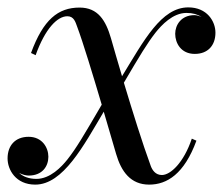

<svg xmlns="http://www.w3.org/2000/svg" viewBox="-56 -490 603 520"><path d="M476 -109 463.5 -114.5C441.5 -49 405.5 -16 382.5 -16C365 -16 356.5 -29.5 352.5 -40C330 -101 303 -188 279.5 -266C323 -340 342.5 -372.5 365.5 -402C381.5 -422 412 -455 449 -455C466 -455 479.5 -451 490 -444C483 -447 476 -449 470.5 -449C435 -449 418.5 -422.5 418.5 -398.5C418.5 -373.5 434 -344 471.5 -344C507 -344 527.5 -367 527.5 -401.5C527.5 -432 505 -470 454 -470C381 -470 334 -381 274.5 -283.5C263 -322.5 252.5 -358 244.5 -386.5C230.5 -434.5 209.5 -469.5 159.5 -469.5C101 -469.5 61 -436.5 28 -346.5L40.5 -340.5C66.5 -413 99.5 -446 126.5 -446C144.5 -446 148.5 -429.5 152.5 -419C169 -375 195.5 -287.5 219.5 -206.5C171 -123.5 151 -89 126.5 -58C110.5 -38 80 -5.5 42.5 -5.5C22.5 -5.5 7 -11.5 -4 -21.5C5 -17 14.5 -14.5 21.5 -14.5C59 -14.5 75 -40 75 -65.5C75 -90.5 58 -119.5 21.5 -119.5C-15 -119.5 -35.5 -95.5 -35.5 -61C-35.5 -30.5 -13.5 10 39.5 10C115 10 170.5 -95.5 225 -187.5C238 -143.5 250 -102 258.5 -73C272.5 -25 298 10 348 10C396.5 10 443 -19 476 -109Z"/></svg>

Font: Bodoni* 16pt
Style: Italic
Weight: 400
Italic angle: -13°
Version: Version 2.3